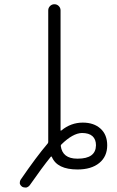

<svg xmlns="http://www.w3.org/2000/svg" viewBox="-20 -792 540 884"><path d="M262.7 -127Q259.8 -124 259.8 -120.1Q267.6 -61.5 335.9 -61.5Q336.9 -61.5 337.9 -61.5Q420.9 -61.5 421.9 -123Q421.9 -150.4 405.8 -165Q389.6 -179.7 357.4 -179.7Q315.4 -178.7 262.7 -127ZM199.2 -130.9Q202.1 -133.8 202.1 -138.7V-140.6V-744.1Q202.1 -755.9 210.4 -764.2Q218.8 -772.5 230.5 -772.5Q242.2 -772.5 250.5 -764.2Q258.8 -755.9 258.8 -744.1V-193.4Q258.8 -188.5 262.7 -191.4Q306.6 -227.5 361.3 -227.5Q412.1 -227.5 442.9 -199.7Q473.6 -171.9 473.6 -123Q473.6 -71.3 437 -41.5Q400.4 -11.7 336.9 -11.7Q243.2 -11.7 218.8 -69.3Q216.8 -73.2 213.9 -70.3Q172.9 -19.5 117.2 60.5Q111.3 68.4 101.6 71.3Q98.6 71.3 95.7 71.3Q88.9 71.3 83 68.4Q74.2 62.5 71.3 53.7Q71.3 50.8 71.3 47.9Q71.3 41 75.2 35.2Q147.5 -70.3 199.2 -130.9Z"/></svg>

Font: Rounded-L Mgen+ 1mn light
Style: Regular
Weight: 200
Designer: [Source Han Sans]
Ryoko NISHIZUKA  (kana & ideographs); Paul D. Hunt (Latin, Greek & Cyrillic); Wenlong ZHANG  (bopomofo
Version: Version 1.059.20150602